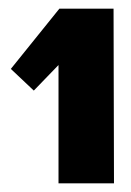

<svg xmlns="http://www.w3.org/2000/svg" viewBox="-20 -663 303 443"><path d="M115 -240V-513L58 -454L5 -504L117 -643H242L243 -240Z"/></svg>

Font: Smooch Sans Black
Style: Regular
Weight: 900
Designer: Robert E. Leuschke
Foundry: Robert E. Leuschke
Version: Version 1.010; ttfautohint (v1.8.3)